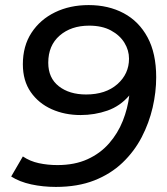

<svg xmlns="http://www.w3.org/2000/svg" viewBox="-20 -728 657 756"><path d="M329 -708Q407 -708 467 -676Q527 -644 561 -581Q595 -518 595 -424Q595 -365 581 -304.5Q567 -244 538 -188Q509 -132 462.5 -87.5Q416 -43 351 -17.5Q286 8 200 8Q149 8 103 -2Q57 -12 24 -33L70 -112Q98 -93 133 -85.5Q168 -78 206 -78Q274 -78 324.5 -101Q375 -124 409.5 -163.5Q444 -203 463.5 -252Q483 -301 489 -352Q453 -310 403 -292.5Q353 -275 297 -275Q235 -275 183.5 -298Q132 -321 101 -365.5Q70 -410 70 -475Q70 -547 104 -599Q138 -651 196.5 -679.5Q255 -708 329 -708ZM331 -627Q260 -627 215 -588Q170 -549 170 -481Q170 -421 211.5 -388.5Q253 -356 319 -356Q396 -356 442 -396.5Q488 -437 488 -497Q488 -530 470 -559.5Q452 -589 417 -608Q382 -627 331 -627Z"/></svg>

Font: Montserrat Medium
Style: Italic
Weight: 500
Italic angle: -11.3°
Designer: Julieta Ulanovsky
Foundry: Julieta Ulanovsky
Version: Version 9.000; ttfautohint (v1.8.4.7-5d5b)